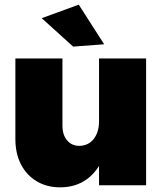

<svg xmlns="http://www.w3.org/2000/svg" viewBox="-20 -795 708 824"><path d="M248 -256Q248 -216 268 -192.5Q288 -169 321 -169Q360 -170 382.5 -199Q405 -228 405 -275H451Q451 -185 425 -122Q399 -59 351.5 -25Q304 9 238 9Q181 9 137.5 -17Q94 -43 70 -89.5Q46 -136 46 -199V-544H248ZM405 -544H607V0H405ZM318 -775 427 -605 294 -595 159 -717Z"/></svg>

Font: Alexandria ExtraBold
Style: Regular
Weight: 800
Designer: Mohamed Gaber
Foundry: Kief Type Foundry
Version: Version 5.100